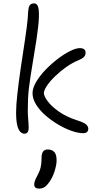

<svg xmlns="http://www.w3.org/2000/svg" viewBox="-20 -779 588 1133"><path d="M471 7Q442 7 403 -6.5Q364 -20 323.5 -44Q283 -68 248.5 -98Q214 -128 193 -162Q172 -196 172 -229Q172 -259 193 -295Q214 -331 247.5 -366Q281 -401 319.5 -430.5Q358 -460 393 -477.5Q428 -495 451 -495Q467 -495 476 -488.5Q485 -482 485 -468Q485 -452 474.5 -442Q464 -432 444 -424Q407 -409 371 -383.5Q335 -358 305 -329Q275 -300 257 -273Q239 -246 239 -229Q239 -212 261 -182Q283 -152 327.5 -120.5Q372 -89 438 -68Q478 -55 489.5 -43.5Q501 -32 501 -19Q501 -7 493.5 0Q486 7 471 7ZM124 10Q112 10 100.5 -0.5Q89 -11 82 -38.5Q75 -66 75 -117Q75 -158 82.5 -225.5Q90 -293 102 -375Q114 -457 127 -541Q135 -593 138.5 -623Q142 -653 143.5 -670.5Q145 -688 145.5 -701Q146 -714 149 -731Q151 -745 159.5 -752Q168 -759 182 -759Q197 -759 204 -741Q211 -723 209.5 -676.5Q208 -630 195 -544Q183 -470 174.5 -417.5Q166 -365 160 -327Q154 -289 150.5 -258Q147 -227 145.5 -196.5Q144 -166 144 -129Q144 -97 146.5 -73.5Q149 -50 149 -25Q149 -7 142.5 1.5Q136 10 124 10ZM211 334Q182 334 182 310Q182 300 185.5 289.5Q189 279 202 254Q211 238 216 222.5Q221 207 223 190Q225 173 225 154Q225 128 234 115.5Q243 103 262 103Q286 103 300 117.5Q314 132 314 167Q314 195 301 235Q288 275 263 306Q250 322 237.5 328Q225 334 211 334Z"/></svg>

Font: Shantell Sans Light
Style: Regular
Weight: 300
Designer: Stephen Nixon, Anya Danilova, Shantell Martin
Foundry: Arrow Type
Version: Version 1.011;[c5ecc13dd]